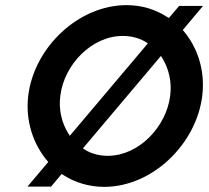

<svg xmlns="http://www.w3.org/2000/svg" viewBox="-20 -725 816 748"><path d="M168 -94 87 2H179L220 -47L227 -43C272 -14 327 3 386 3C573 3 745 -163 768 -352C780 -451 749 -543 692 -608L771 -702H678L638 -655L631 -659C586 -688 533 -705 473 -705C286 -705 113 -541 90 -352C78 -252 111 -159 168 -94ZM312 -141 303 -147 607 -507 614 -496C638 -455 650 -405 643 -352C628 -230 520 -118 400 -118C367 -118 337 -126 312 -141ZM252 -196 245 -207C220 -248 208 -299 215 -352C230 -474 338 -585 458 -585C491 -585 522 -577 547 -562L556 -556Z"/></svg>

Font: Bluebird
Style: LiObl
Weight: 300
Designer: Jasper
Foundry: Cannot Into Space Fonts
Version: Version 0.98